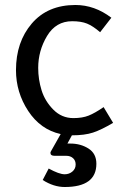

<svg xmlns="http://www.w3.org/2000/svg" viewBox="-20 -529 490 769"><path d="M151 192 175 146Q217 169 239 169Q257 169 270 158Q283 147 283 130Q283 114 272.5 104.5Q262 95 245 95H198Q182 95 182 83Q182 81 184 77L223 8Q142 -10 93 -84.5Q44 -159 44 -248Q44 -361 107.5 -435Q171 -509 282 -509Q359 -509 426 -458L381 -400Q352 -425 328.5 -434.5Q305 -444 269 -444Q204 -444 168.5 -385Q133 -326 133 -257Q133 -211 146.5 -167.5Q160 -124 193.5 -90Q227 -56 274 -56Q310 -56 335 -66Q360 -76 395 -100L433 -37Q386 -9 352.5 2Q319 13 268 13L250 46H262Q303 46 334.5 66Q366 86 366 127Q366 220 239 220Q195 220 151 192Z"/></svg>

Font: Rosario
Style: Regular
Weight: 400
Designer: Hector Gatti
Foundry: Omnibus-Type
Version: Version 1.004